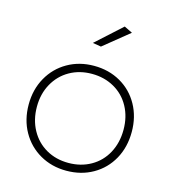

<svg xmlns="http://www.w3.org/2000/svg" viewBox="-110 -834 830 925"><g transform="rotate(15 304.5 -371.0)"><path d="M562 -261Q562 -185 529 -125.5Q496 -66 437.5 -32.5Q379 1 305 1Q232 1 173.5 -32.5Q115 -66 81.5 -125.5Q48 -185 48 -261Q48 -336 81.5 -395.5Q115 -455 173.5 -488.5Q232 -522 305 -522Q379 -522 437.5 -488.5Q496 -455 529 -395.5Q562 -336 562 -261ZM89 -261Q89 -196 117 -145Q145 -94 194 -66Q243 -38 305 -38Q367 -38 416.5 -66Q466 -94 493.5 -145Q521 -196 521 -261Q521 -325 493.5 -375.5Q466 -426 416.5 -454Q367 -482 305 -482Q243 -482 194 -454Q145 -426 117 -375.5Q89 -325 89 -261ZM398 -743 439 -723 312 -620 270 -627Z"/></g></svg>

Font: Argentum Sans ExtraLight
Style: Regular
Weight: 275
Designer: Julieta Ulanovsky (Modified by Cristiano Sobral)
Foundry: Julieta Ulanovsky
Version: Version 1.000; ttfautohint (v1.5.65-e2d9)